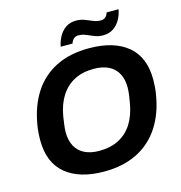

<svg xmlns="http://www.w3.org/2000/svg" viewBox="-125 -984 1044 1108"><g transform="rotate(-15 396.5 -430.0)"><path d="M362.9 12Q215.3 12 133 -55.9Q50.8 -123.9 50.8 -257.7Q50.8 -281.1 52.5 -304Q54.2 -326.9 58.2 -349.3Q76.7 -459.4 127.9 -537.6Q179.1 -615.7 262.2 -657.1Q345.3 -698.4 458.5 -698.4Q607.1 -698.4 689.4 -630.4Q771.7 -562.3 771.7 -428Q771.7 -406.5 770 -384.5Q768.4 -362.5 764.4 -340.3Q746.8 -229.4 694.8 -150.4Q642.9 -71.5 559.3 -29.7Q475.7 12 362.9 12ZM365.5 -110.7Q433 -110.7 482.7 -136.6Q532.4 -162.5 563.3 -211.4Q594.1 -260.3 606 -330Q610.7 -355.7 612.9 -372.3Q615.1 -388.9 616.1 -400.3Q617.1 -411.8 617.1 -421.7Q617.1 -470.2 598.9 -504.9Q580.7 -539.7 544.3 -558.1Q507.9 -576.5 454.4 -576.5Q387.6 -576.5 338.3 -550.6Q289 -524.7 257.9 -475.8Q226.8 -426.9 214.9 -357.2Q211 -331.5 208.8 -314.5Q206.6 -297.6 205.6 -286.5Q204.6 -275.4 204.6 -265.3Q204.6 -217 222.7 -182.3Q240.7 -147.6 276.7 -129.2Q312.7 -110.7 365.5 -110.7ZM304.6 -749Q310.8 -781.1 326.2 -809Q341.7 -837 367.2 -854.3Q392.8 -871.7 427.7 -871.7Q456.1 -871.7 479 -862.9Q501.8 -854 523.6 -844.8Q545.4 -835.6 569.3 -835.6Q583.6 -835.6 594.7 -844Q605.8 -852.3 612.2 -871.7H683Q677.8 -839.6 661.9 -811.4Q646 -783.2 620.4 -766.1Q594.9 -749 559.1 -749Q531.5 -749 508.7 -758.3Q485.8 -767.5 464.4 -776.7Q443 -785.9 418.3 -785.9Q404 -785.9 393 -777.2Q381.9 -768.4 375.4 -749Z"/></g></svg>

Font: Archivo Variable SemiBold
Style: Italic
Weight: 600
Italic angle: -10°
Designer: Hector Gatti
Foundry: Omnibus-Type
Version: Version 2.001